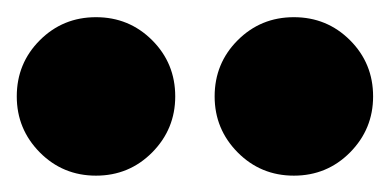

<svg xmlns="http://www.w3.org/2000/svg" viewBox="-20 -814 465 229"><path d="M330.5 -604.5Q291 -604.5 263.5 -632.2Q236 -660 236 -699Q236 -738.5 263.5 -766Q291 -793.5 330.5 -793.5Q370 -793.5 397.5 -766Q425 -738.5 425 -699Q425 -660 397.5 -632.2Q370 -604.5 330.5 -604.5ZM94.5 -604.5Q55 -604.5 27.5 -632.2Q0 -660 0 -699Q0 -738.5 27.5 -766Q55 -793.5 94.5 -793.5Q134 -793.5 161.5 -766Q189 -738.5 189 -699Q189 -660 161.5 -632.2Q134 -604.5 94.5 -604.5Z"/></svg>

Font: Spartan Thin ExtraBold
Style: Regular
Weight: 800
Version: Version 1.004